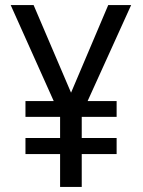

<svg xmlns="http://www.w3.org/2000/svg" viewBox="-20 -734 560 754"><path d="M259 -370 112 -714H22L191 -337H80V-275H216V-192H80V-129H216V0H301V-129H438V-192H301V-275H438V-337H324L495 -714H405Z"/></svg>

Font: Noto Sans Gujarati UI SemiCondensed
Style: Regular
Weight: 400
Width: 4
Designer: Jelle Bosma - Monotype Design Team, Universal Thirst
Foundry: Monotype Imaging Inc.
Version: Version 2.106